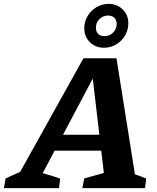

<svg xmlns="http://www.w3.org/2000/svg" viewBox="-65 -969 807 989"><path d="M630 -71Q645 -66 660 -60.5Q675 -55 688 -49L682 0H359L369 -50L470 -78L406 -622L440 -616L155 -77Q177 -71 200 -64Q223 -57 245 -49L239 0H-45L-36 -50L39 -84L365 -669H535ZM152 -193 190 -275H536L545 -193ZM471 -723Q427 -723 398 -751.5Q369 -780 369 -824Q369 -857 386 -886Q403 -915 432 -932Q461 -949 494 -949Q538 -949 567 -920.5Q596 -892 596 -850Q596 -815 579.5 -786.5Q563 -758 534 -740.5Q505 -723 471 -723ZM474 -783Q500 -783 518 -801.5Q536 -820 536 -846Q536 -866 524 -877.5Q512 -889 491 -889Q466 -889 447.5 -871Q429 -853 429 -826Q429 -806 440.5 -794.5Q452 -783 474 -783Z"/></svg>

Font: Piazzolla Thin ExtraBold
Style: Italic
Weight: 800
Italic angle: -11.3°
Version: Version 2.005